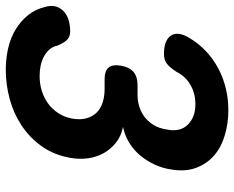

<svg xmlns="http://www.w3.org/2000/svg" viewBox="-98 -688 790 647"><g transform="rotate(90 296.5 -365.0)"><path d="M101 -608Q120 -640 146 -664.5Q172 -689 204 -706Q236 -723 271.5 -731.5Q307 -740 345 -740Q389 -740 429.5 -728Q470 -716 498 -691.5Q526 -667 539.5 -630Q553 -593 544 -544Q540 -517 527.5 -490.5Q515 -464 497 -442.5Q479 -421 454.5 -406Q430 -391 401 -385Q432 -379 454 -361.5Q476 -344 489.5 -320Q503 -296 507 -266.5Q511 -237 505 -205Q495 -151 466 -110.5Q437 -70 396 -43Q355 -16 306.5 -3Q258 10 209 10Q171 10 136 2Q101 -6 73 -23Q45 -40 25 -64.5Q5 -89 -3 -122Q-14 -159 9.5 -183Q33 -207 80 -207Q96 -207 106.5 -197.5Q117 -188 127 -165Q130 -149 140 -137.5Q150 -126 164 -118.5Q178 -111 194.5 -107.5Q211 -104 230 -104Q255 -104 278.5 -111Q302 -118 321.5 -132Q341 -146 354.5 -166.5Q368 -187 373 -213Q378 -242 372 -262.5Q366 -283 352.5 -296.5Q339 -310 318.5 -316.5Q298 -323 274 -323H241Q212 -323 201 -336.5Q190 -350 195 -379Q200 -407 216 -420.5Q232 -434 260 -434H294Q313 -434 331.5 -439.5Q350 -445 366 -456.5Q382 -468 394 -487Q406 -506 410 -533Q419 -578 393.5 -603.5Q368 -629 325 -629Q289 -629 260 -612.5Q231 -596 216 -566Q200 -541 187 -532Q174 -523 156 -523Q109 -523 93.5 -546.5Q78 -570 101 -608Z"/></g></svg>

Font: Maple Mono
Style: Bold Italic
Weight: 700
Italic angle: -10°
Monospace: yes
Designer: subframe7536
Version: Version 7.000